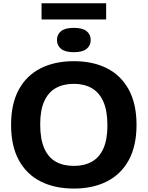

<svg xmlns="http://www.w3.org/2000/svg" viewBox="-20 -1114 880 1144"><path d="M420 9.5Q306 9.5 222 -33Q138 -75.5 92 -160Q46 -244.5 46 -370Q46 -495.5 92 -580Q138 -664.5 222 -707Q306 -749.5 420 -749.5Q534 -749.5 617.8 -706.8Q701.5 -664 747.5 -579.5Q793.5 -495 793.5 -370Q793.5 -245 747.5 -160.5Q701.5 -76 617.5 -33.2Q533.5 9.5 420 9.5ZM420 -125.5Q482.5 -125.5 527.5 -150.8Q572.5 -176 596.2 -229.5Q620 -283 620 -366.5Q620 -454 595.8 -508.5Q571.5 -563 526.8 -588.8Q482 -614.5 420 -614.5Q358 -614.5 313 -589.5Q268 -564.5 243.8 -511.2Q219.5 -458 219.5 -373.5Q219.5 -285.5 243.5 -230.8Q267.5 -176 312.2 -150.8Q357 -125.5 420 -125.5ZM420 -803Q368.5 -803 344 -822.8Q319.5 -842.5 319.5 -875.5Q319.5 -909 344 -928.5Q368.5 -948 420 -948Q471.5 -948 496 -928.5Q520.5 -909 520.5 -875.5Q520.5 -842.5 496 -822.8Q471.5 -803 420 -803ZM227.5 -998V-1094.5H612.5V-998Z"/></svg>

Font: Encode Sans SC SemiExpanded
Style: Bold
Weight: 700
Width: 6
Designer: Multiple Designers
Foundry: Impallari Type
Version: Version 3.002